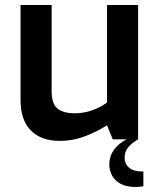

<svg xmlns="http://www.w3.org/2000/svg" viewBox="-20 -556 633 766"><path d="M218 6Q144 6 103 -35.5Q62 -77 62 -157V-536H186V-193Q186 -140 210.5 -122Q235 -104 277 -104Q312 -104 345 -115Q378 -126 407 -147V-536H531V0H430L407 -56Q369 -32 320.5 -13Q272 6 218 6ZM522 190Q485 190 461.5 177.5Q438 165 427 144Q416 123 416 100Q416 68 434 42.5Q452 17 485 0H531Q503 16 490 33.5Q477 51 477 72Q477 98 495 113Q513 128 544 128H552V187Q547 188 539 189Q531 190 522 190Z"/></svg>

Font: Exo Thin SemiBold
Style: Regular
Weight: 600
Version: Version 2.000